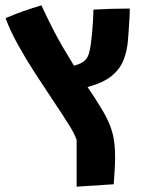

<svg xmlns="http://www.w3.org/2000/svg" viewBox="-20 -570 549 719"><path d="M267 129V-46Q259 -70 234.5 -108.5Q210 -147 177.5 -195.5Q145 -244 111 -296.5Q77 -349 47.5 -402Q18 -455 1 -502Q33 -516 67 -528Q101 -540 135 -550Q158 -501 176 -465.5Q194 -430 213 -397.5Q232 -365 257 -324Q284 -331 297.5 -343Q311 -355 316 -382Q321 -404 325 -448.5Q329 -493 330 -534Q364 -536 398 -537Q432 -538 466 -538Q466 -520 464.5 -496Q463 -472 461.5 -450Q460 -428 459 -417Q456 -380 443 -346Q430 -312 398.5 -286Q367 -260 308 -244Q322 -224 331 -209.5Q340 -195 349 -181Q372 -145 385.5 -115.5Q399 -86 405 -55Q411 -24 411 20Q411 41 409.5 65.5Q408 90 406 120Z"/></svg>

Font: Secular One
Style: Regular
Weight: 400
Designer: Michal Sahar
Foundry: Hagilda
Version: Version 1.002; ttfautohint (v1.8.4.7-5d5b);gftools[0.9.29]